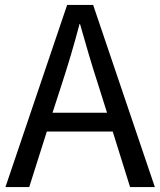

<svg xmlns="http://www.w3.org/2000/svg" viewBox="-20 -754 647 775"><path d="M169 -223H435L505 1H605L356 -734H251L2 1H98ZM377 -410 412 -299H192L228 -410C255 -493 278 -569 301 -657H303C327 -572 350 -493 377 -410Z"/></svg>

Font: Bithumb Trading Sans
Style: Regular
Weight: 400
Designer: HamHyungwon
Foundry: Bithumb
Version: Version 1.300;FEAKit 1.0